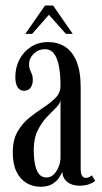

<svg xmlns="http://www.w3.org/2000/svg" viewBox="-20 -684 378 714"><path d="M131 10.5Q102 10.5 78.5 -3.5Q55 -17.5 41.2 -45.8Q27.5 -74 27.5 -117Q27.5 -164 45.5 -195Q63.5 -226 90 -247Q116.5 -268 143 -285.2Q169.5 -302.5 187.2 -320.8Q205 -339 205 -365.5Q205 -403.5 199.8 -434.2Q194.5 -465 182 -483Q169.5 -501 147 -501Q122.5 -501 105.2 -484Q88 -467 88 -444.5Q88 -433 91.5 -424.8Q95 -416.5 98.5 -408.2Q102 -400 102 -387.5Q102 -369.5 93.8 -358Q85.5 -346.5 69.5 -346.5Q53.5 -346.5 45.2 -360Q37 -373.5 37 -397.5Q37 -433.5 52.5 -463Q68 -492.5 95.5 -510Q123 -527.5 159 -527.5Q195 -527.5 222 -510.2Q249 -493 264.5 -456Q280 -419 280 -359V-58.5Q280 -38 285.2 -30.2Q290.5 -22.5 299.5 -22.5Q306.5 -22.5 312.5 -25.8Q318.5 -29 321.5 -32L334 -12Q328.5 -5.5 312.8 0.5Q297 6.5 276 6.5Q257 6.5 242.8 0.2Q228.5 -6 220.5 -17.5Q212.5 -29 211.5 -45.5Q208.5 -36 199.5 -22.8Q190.5 -9.5 174 0.5Q157.5 10.5 131 10.5ZM153 -24Q169 -24 180.8 -36.2Q192.5 -48.5 198.8 -65.5Q205 -82.5 205 -97V-313Q204 -299 188.8 -284Q173.5 -269 154.2 -248.8Q135 -228.5 120.2 -199Q105.5 -169.5 105.5 -126.5Q105.5 -77.5 116.8 -50.8Q128 -24 153 -24ZM74 -558 147.5 -663.5H177.5L250.5 -558H225L162 -629L99.5 -558Z"/></svg>

Font: Imbue 48pt
Style: Regular
Weight: 400
Designer: Tyler Finck
Foundry: Etcetera Type Company
Version: Version 1.102